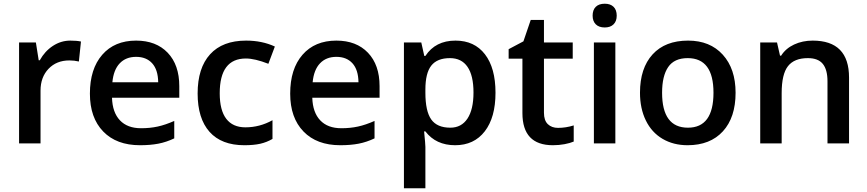

<svg xmlns="http://www.w3.org/2000/svg" viewBox="-20 -767 4639 1027"><path d="M356 -549.8Q390.6 -549.8 413.1 -544.9L401.9 -438Q377.4 -443.8 351.1 -443.8Q282.2 -443.8 239.5 -398.9Q196.8 -354 196.8 -282.2V0H82V-540H171.9L187 -444.8H192.9Q219.7 -493.2 262.9 -521.5Q306.2 -549.8 356 -549.8Z M729 9.8Q603 9.8 532 -63.7Q460.9 -137.2 460.9 -266.1Q460.9 -398.4 526.9 -474.1Q592.8 -549.8 708 -549.8Q814.9 -549.8 877 -484.9Q939 -419.9 939 -306.2V-244.1H579.1Q581.5 -165.5 621.6 -123.3Q661.6 -81.1 734.4 -81.1Q782.2 -81.1 823.5 -90.1Q864.7 -99.1 912.1 -120.1V-26.9Q870.1 -6.8 827.1 1.5Q784.2 9.8 729 9.8ZM708 -462.9Q653.3 -462.9 620.4 -428.2Q587.4 -393.6 581.1 -327.1H826.2Q825.2 -394 793.9 -428.5Q762.7 -462.9 708 -462.9Z M1287.1 9.8Q1164.6 9.8 1100.8 -61.8Q1037.1 -133.3 1037.1 -267.1Q1037.1 -403.3 1103.8 -476.6Q1170.4 -549.8 1296.4 -549.8Q1381.8 -549.8 1450.2 -518.1L1415.5 -425.8Q1342.8 -454.1 1295.4 -454.1Q1155.3 -454.1 1155.3 -268.1Q1155.3 -177.2 1190.2 -131.6Q1225.1 -85.9 1292.5 -85.9Q1369.1 -85.9 1437.5 -124V-23.9Q1406.7 -5.9 1371.8 2Q1336.9 9.8 1287.1 9.8Z M1800.3 9.8Q1674.3 9.8 1603.3 -63.7Q1532.2 -137.2 1532.2 -266.1Q1532.2 -398.4 1598.1 -474.1Q1664.1 -549.8 1779.3 -549.8Q1886.2 -549.8 1948.2 -484.9Q2010.3 -419.9 2010.3 -306.2V-244.1H1650.4Q1652.8 -165.5 1692.9 -123.3Q1732.9 -81.1 1805.7 -81.1Q1853.5 -81.1 1894.8 -90.1Q1936 -99.1 1983.4 -120.1V-26.9Q1941.4 -6.8 1898.4 1.5Q1855.5 9.8 1800.3 9.8ZM1779.3 -462.9Q1724.6 -462.9 1691.7 -428.2Q1658.7 -393.6 1652.3 -327.1H1897.5Q1896.5 -394 1865.2 -428.5Q1834 -462.9 1779.3 -462.9Z M2414.6 9.8Q2312 9.8 2255.4 -64H2248.5Q2255.4 4.4 2255.4 19V240.2H2140.6V-540H2233.4Q2237.3 -524.9 2249.5 -467.8H2255.4Q2309.1 -549.8 2416.5 -549.8Q2517.6 -549.8 2574 -476.6Q2630.4 -403.3 2630.4 -271Q2630.4 -138.7 2573 -64.5Q2515.6 9.8 2414.6 9.8ZM2386.7 -456.1Q2318.4 -456.1 2286.9 -416Q2255.4 -376 2255.4 -288.1V-271Q2255.4 -172.4 2286.6 -128.2Q2317.9 -84 2388.7 -84Q2448.2 -84 2480.5 -132.8Q2512.7 -181.6 2512.7 -272Q2512.7 -362.8 2480.7 -409.4Q2448.7 -456.1 2386.7 -456.1Z M2964.8 -83Q3006.8 -83 3048.8 -96.2V-9.8Q3029.8 -1.5 2999.8 4.2Q2969.7 9.8 2937.5 9.8Q2774.4 9.8 2774.4 -162.1V-453.1H2700.7V-503.9L2779.8 -545.9L2818.8 -660.2H2889.6V-540H3043.5V-453.1H2889.6V-164.1Q2889.6 -122.6 2910.4 -102.8Q2931.2 -83 2964.8 -83Z M3271.5 0H3156.7V-540H3271.5ZM3149.9 -683.1Q3149.9 -713.9 3166.7 -730.5Q3183.6 -747.1 3214.8 -747.1Q3245.1 -747.1 3262 -730.5Q3278.8 -713.9 3278.8 -683.1Q3278.8 -653.8 3262 -637Q3245.1 -620.1 3214.8 -620.1Q3183.6 -620.1 3166.7 -637Q3149.9 -653.8 3149.9 -683.1Z M3914.6 -271Q3914.6 -138.7 3846.7 -64.5Q3778.8 9.8 3657.7 9.8Q3582 9.8 3523.9 -24.4Q3465.8 -58.6 3434.6 -122.6Q3403.3 -186.5 3403.3 -271Q3403.3 -402.3 3470.7 -476.1Q3538.1 -549.8 3660.6 -549.8Q3777.8 -549.8 3846.2 -474.4Q3914.6 -398.9 3914.6 -271ZM3521.5 -271Q3521.5 -84 3659.7 -84Q3796.4 -84 3796.4 -271Q3796.4 -456.1 3658.7 -456.1Q3586.4 -456.1 3554 -408.2Q3521.5 -360.4 3521.5 -271Z M4521.5 0H4406.2V-332Q4406.2 -394.5 4381.1 -425.3Q4356 -456.1 4301.3 -456.1Q4228.5 -456.1 4194.8 -413.1Q4161.1 -370.1 4161.1 -269V0H4046.4V-540H4136.2L4152.3 -469.2H4158.2Q4182.6 -507.8 4227.5 -528.8Q4272.5 -549.8 4327.1 -549.8Q4521.5 -549.8 4521.5 -352.1Z"/></svg>

Font: f1_4961           
Style: Regular
Weight: 600
Foundry: Ascender Corporation
Version: Version 1.10